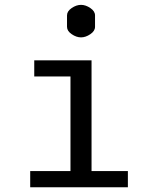

<svg xmlns="http://www.w3.org/2000/svg" viewBox="-20 -790 640 810"><path d="M262.7 -676.8V-725.1Q262.7 -742.7 282.5 -756.1Q302.2 -769.5 321.8 -769.5Q341.3 -769.5 361.1 -756.1Q380.9 -742.7 380.9 -725.1V-676.8Q380.9 -659.2 361.1 -645.8Q341.3 -632.3 321.8 -632.3Q302.2 -632.3 282.5 -645.8Q262.7 -659.2 262.7 -676.8ZM124.5 -467.3V-535.6H366.2V-68.4H519.5V0H107.4V-68.4H277.3V-467.3Z"/></svg>

Font: Oxygen Mono
Style: Regular
Weight: 400
Designer: Vernon Adams
Foundry: Vernon Adams
Version: Version 0.201; ttfautohint (v0.8) -r 50 -G 200 -x